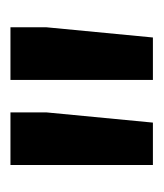

<svg xmlns="http://www.w3.org/2000/svg" viewBox="6 -796 306 358"><g transform="rotate(-90 159.0 -617.0)"><path d="M128.4 -750.5V-683.1L109.4 -484.9H30.3V-750.5ZM287.1 -750.5V-683.1L268.1 -484.9H189V-750.5Z"/></g></svg>

Font: Vazirmatn UI
Style: Bold
Weight: 700
Designer: Saber Rastikerdar
Foundry: Saber Rastikerdar
Version: Version 33.003